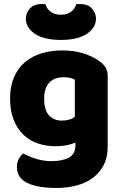

<svg xmlns="http://www.w3.org/2000/svg" viewBox="-20 -751 607 952"><path d="M289 -501Q346 -501 392.5 -486.5Q439 -472 471 -449Q491 -435 502.5 -418Q514 -401 514 -374V-24Q514 29 494 67.5Q474 106 439.5 131.5Q405 157 358.5 169Q312 181 259 181Q168 181 116 156.5Q64 132 64 77Q64 54 73.5 36.5Q83 19 95 10Q124 26 160.5 37Q197 48 236 48Q290 48 322 30Q354 12 354 -28V-44Q313 -26 254 -26Q209 -26 168.5 -39.5Q128 -53 97.5 -81.5Q67 -110 48.5 -155Q30 -200 30 -262Q30 -323 49.5 -368Q69 -413 103.5 -442.5Q138 -472 185.5 -486.5Q233 -501 289 -501ZM351 -356Q344 -360 330.5 -364Q317 -368 297 -368Q248 -368 223.5 -340.5Q199 -313 199 -262Q199 -204 223.5 -178.5Q248 -153 286 -153Q327 -153 351 -172ZM282 -553Q198 -553 153 -583.5Q108 -614 108 -659Q108 -685 127.5 -708Q147 -731 188 -731Q193 -731 197 -731Q201 -731 206 -730Q211 -708 231 -693Q251 -678 282 -678Q313 -678 332.5 -693Q352 -708 358 -730Q363 -731 367 -731Q371 -731 376 -731Q417 -731 436.5 -708Q456 -685 456 -659Q456 -614 411 -583.5Q366 -553 282 -553Z"/></svg>

Font: Baloo
Style: Regular
Weight: 400
Designer: Sarang Kulkarni and Ek Type
Foundry: Ek Type
Version: Version 1.100;PS 1.000;hotconv 1.0.88;makeotf.lib2.5.647800;